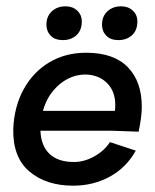

<svg xmlns="http://www.w3.org/2000/svg" viewBox="-20 -574 491 608"><path d="M335 -160H108Q110 -112 137 -86.5Q164 -61 214 -61Q247 -61 279 -79Q311 -97 328 -124L410 -97Q380 -43 327.5 -14.5Q275 14 212 14Q126 14 73 -31Q20 -76 22 -166Q25 -237 55 -291.5Q85 -346 136 -376.5Q187 -407 253 -407Q340 -407 384.5 -361.5Q429 -316 429 -236Q429 -204 419 -157ZM344 -223Q345 -230 345 -242Q345 -285 319 -311Q293 -337 251 -338Q205 -338 167.5 -306Q130 -274 116 -223ZM127 -496Q127 -522 144 -538Q161 -554 188 -554Q210 -554 224.5 -540.5Q239 -527 239 -506Q239 -478 222 -462.5Q205 -447 179 -447Q154 -447 140.5 -461Q127 -475 127 -496ZM303 -496Q303 -522 320 -538Q337 -554 364 -554Q386 -554 400.5 -540.5Q415 -527 415 -506Q415 -478 398 -462.5Q381 -447 355 -447Q330 -447 316.5 -461Q303 -475 303 -496Z"/></svg>

Font: Neutral Grotesk
Style: Italic
Weight: 400
Italic angle: -8°
Designer: Nawras Khrais
Foundry: Nawras Khrais
Version: Version 1.000